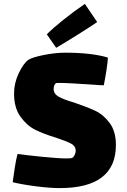

<svg xmlns="http://www.w3.org/2000/svg" viewBox="-20 -916 653 984"><path d="M361 -390Q426 -368 468.5 -348Q511 -328 542.5 -285Q574 -242 574 -173Q574 48 286 48Q238 48 169.5 39.5Q101 31 45 18Q48 -7 55.5 -55Q63 -103 70 -127Q112 -121 196 -112.5Q280 -104 322 -104Q347 -104 352 -108Q359 -113 363.5 -124Q368 -135 368 -144Q368 -167 345 -179.5Q322 -192 268 -210Q202 -230 159.5 -251.5Q117 -273 84.5 -318.5Q52 -364 52 -437Q52 -490 76 -540.5Q100 -591 125 -609Q144 -622 203.5 -634Q263 -646 315 -646Q449 -646 533 -621Q532 -597 525.5 -555.5Q519 -514 512 -479L484 -480Q330 -491 287 -491Q269 -491 267 -490Q262 -487 258.5 -479Q255 -471 255 -460Q255 -435 280.5 -420.5Q306 -406 361 -390ZM415 -896 478 -803Q440 -777 377 -737.5Q314 -698 268 -671L220 -740Q248 -769 303.5 -813.5Q359 -858 415 -896Z"/></svg>

Font: Lalezar
Style: Bold
Weight: 700
Designer: Borna Izadpanah
Foundry: Borna Izadpanah
Version: Version 1.003;January 24, 2021;FontCreator 13.0.0.2683 64-bi